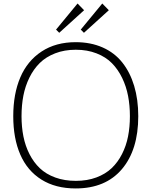

<svg xmlns="http://www.w3.org/2000/svg" viewBox="-20 -1059 859 1089"><path d="M716.8 -399.9Q716.8 -460.4 706.5 -514.4Q696.3 -568.4 672.9 -616.9Q649.4 -665.5 614.7 -700.7Q580.1 -735.8 527.6 -756.3Q475.1 -776.9 410.2 -776.9Q345.2 -776.9 293 -756.6Q240.7 -736.3 205.6 -701.7Q170.4 -667 146.7 -618.7Q123 -570.3 112.5 -515.9Q102.1 -461.4 102.1 -399.9Q102.1 -338.9 112.8 -285.2Q123.5 -231.4 147.2 -184.8Q170.9 -138.2 206.1 -104.7Q241.2 -71.3 293.5 -52.2Q345.7 -33.2 410.2 -33.2Q474.6 -33.2 526.4 -52.5Q578.1 -71.8 613.3 -105.2Q648.4 -138.7 672.1 -185.3Q695.8 -231.9 706.3 -285.4Q716.8 -338.9 716.8 -399.9ZM764.2 -399.9Q764.2 -209 671.4 -99.6Q578.6 9.8 409.2 9.8Q294.9 9.8 214.8 -40.5Q134.8 -90.8 95 -182.4Q55.2 -273.9 55.2 -399.9Q55.2 -526.4 95.2 -620.1Q135.3 -713.9 215.8 -766.8Q296.4 -819.8 409.2 -819.8Q494.6 -819.8 562.3 -789.8Q629.9 -759.8 673.8 -704.3Q717.8 -648.9 741 -571.8Q764.2 -494.6 764.2 -399.9ZM419.9 -1039.1 457 -1001 315.9 -873 297.9 -891.1ZM560.1 -1039.1 597.2 -1001 456.1 -873 438 -891.1Z"/></svg>

Font: Sinkin Sans 200 X Light
Style: Regular
Weight: 200
Designer: Keith Bates
Foundry: K-Type
Version: Sinkin Sans (version 1.0)  by Keith Bates   •   © 2014   www